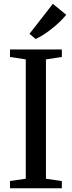

<svg xmlns="http://www.w3.org/2000/svg" viewBox="-20 -1008 384 1028"><path d="M118 -51V-690L33.5 -703V-743H311V-703L226 -690V-51L311 -38.5V0H33.5V-39ZM170.5 -799.5 138 -827 263 -987.5 334.5 -929Q321.5 -912 301.8 -893Q282 -874 259.2 -855.8Q236.5 -837.5 213.8 -822.8Q191 -808 171.5 -799.5Z"/></svg>

Font: Merriweather 60pt
Style: Regular
Weight: 400
Version: Version 2.100